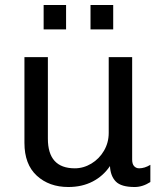

<svg xmlns="http://www.w3.org/2000/svg" viewBox="-20 -740 658 770"><path d="M245 -622H155V-720H245ZM434 -622H343V-720H434ZM510 -100Q510 -82 518 -73.5Q526 -65 538 -65Q560 -65 583 -79V-10Q552 10 520 10Q466 10 444.5 -12Q423 -34 421 -74Q394 -34 351.5 -12Q309 10 254 10Q177 10 127.5 -35.5Q78 -81 78 -167V-511H172V-184Q172 -65 280 -65Q315 -65 346.5 -84Q378 -103 397 -135.5Q416 -168 416 -207V-511H510Z"/></svg>

Font: Chivo
Style: Regular
Weight: 400
Designer: Hector Gatti
Foundry: Omnibus-Type
Version: Version 1.003